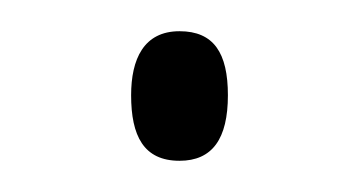

<svg xmlns="http://www.w3.org/2000/svg" viewBox="-20 -554 229 123"><path d="M64 -493C64 -467 72 -451 95 -451C116 -451 126 -465 126 -493C126 -520 117 -534 95 -534C72 -534 64 -516 64 -493Z"/></svg>

Font: Noto Sans ExtraCondensed ExtraLight
Style: Regular
Weight: 200
Width: 2
Designer: Monotype Design Team
Foundry: Monotype Imaging Inc.
Version: Version 2.013